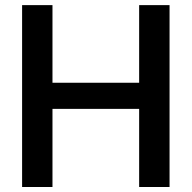

<svg xmlns="http://www.w3.org/2000/svg" viewBox="-20 -748 767 768"><path d="M68.4 0V-727.5H189.9V-417H536.6V-727.5H658.2V0H536.6V-312.5H189.9V0Z"/></svg>

Font: Inter Cardless Tabular Medium
Style: Regular
Weight: 500
Designer: Rasmus Andersson
Foundry: rsms
Version: Version 4.000;git-4fc901f